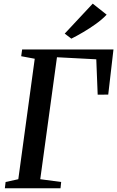

<svg xmlns="http://www.w3.org/2000/svg" viewBox="-20 -1008 628 1028"><path d="M6 0 10 -33.5 78 -48.5 166 -693.5 93.5 -707 98.5 -743H587.5L559.5 -501.5L503 -501L495.5 -690.5L285 -701.5L195.5 -48.5L307.5 -33.5L304 0ZM362 -801 326.5 -828 476.5 -988.5 551 -929.5Q527 -904 493.5 -880Q460 -856 425.5 -835.8Q391 -815.5 362 -801Z"/></svg>

Font: Merriweather 60pt Medium
Style: Italic
Weight: 500
Italic angle: -7.8°
Version: Version 2.101